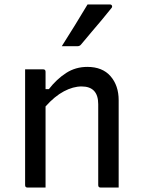

<svg xmlns="http://www.w3.org/2000/svg" viewBox="-20 -844 640 864"><path d="M185 0H104Q93 0 93 -11V-532H174Q185 -532 185 -521V-443H200Q235 -488 277.5 -515.5Q320 -543 373 -543Q441 -543 477.5 -501Q514 -459 514 -393V0H433Q422 0 422 -11V-375Q422 -455 347 -455Q309 -455 267.5 -433Q226 -411 185 -365ZM374 -824H474Q482 -824 484 -818Q486 -812 481 -807Q457 -777 436.5 -752.5Q416 -728 394.5 -703Q373 -678 345 -644Q339 -636 328 -636H258Q287 -681 316 -728.5Q345 -776 374 -824Z"/></svg>

Font: Recursive Sn Lnr St
Style: Regular
Weight: 400
Version: Version 1.079;hotconv 1.0.112;makeotfexe 2.5.65598; ttfautoh